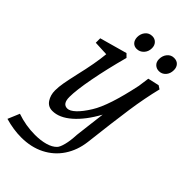

<svg xmlns="http://www.w3.org/2000/svg" viewBox="-282 -752 1065 1065"><g transform="rotate(45 250.0 -220.0)"><path d="M164 172Q208 172 243.5 162Q279 152 298 132Q309 121 317.5 88Q326 55 328 8L337 -67Q342 -112 350 -173Q303 -87 247.5 -38.5Q192 10 138 10Q104 10 86 -17.5Q68 -45 68 -81Q68 -109 74 -142.5Q80 -176 92 -229Q120 -347 127 -424L41 -428V-463L202 -508L221 -489Q188 -367 169 -266Q150 -165 150 -112Q150 -58 187 -58Q207 -58 233.5 -83Q260 -108 289 -155Q338 -233 379 -428L388 -493L454 -508L474 -495Q451 -402 435.5 -295Q420 -188 399 -7Q390 65 353.5 120Q317 175 257 205.5Q197 236 119 236Q59 236 -7 217L22 148Q91 172 164 172ZM353 -612Q353 -639 368.5 -657.5Q384 -676 408 -676Q430 -676 442.5 -662.5Q455 -649 455 -627Q455 -599 439 -581.5Q423 -564 400 -564Q380 -564 366.5 -577Q353 -590 353 -612ZM181 -612Q181 -639 196.5 -657.5Q212 -676 237 -676Q257 -676 270 -662.5Q283 -649 283 -627Q283 -600 266 -582Q249 -564 225 -564Q206 -564 194 -576.5Q182 -589 181 -612Z"/></g></svg>

Font: Andada Pro
Style: Italic
Weight: 400
Italic angle: -7°
Designer: Carolina Giovagnoli
Foundry: Huerta Tipografica
Version: Version 3.005; ttfautohint (v1.8.4)